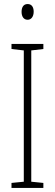

<svg xmlns="http://www.w3.org/2000/svg" viewBox="-20 -1025 272 952"><path d="M117 -1005C95 -1005 87 -987 87 -966C87 -944 97 -927 117 -927C135 -927 147 -943 147 -967C147 -987 139 -1005 117 -1005ZM195 -93V-118L135 -124V-775L195 -782V-807H37V-782L98 -775V-124L37 -118V-93Z"/></svg>

Font: Noto Sans Kannada UI ExtraCondensed ExtraLight
Style: Regular
Weight: 200
Width: 2
Designer: Jelle Bosma - Monotype Design Team
Foundry: Monotype Imaging Inc.
Version: Version 2.005